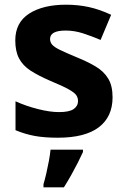

<svg xmlns="http://www.w3.org/2000/svg" viewBox="-20 -576 537 817"><path d="M459 -162Q459 -79 400.5 -34.5Q342 10 226 10Q169 10 128 2.5Q87 -5 46 -22V-145Q90 -125 141 -112Q192 -99 231 -99Q275 -99 293.5 -112Q312 -125 312 -146Q312 -160 304.5 -171Q297 -182 272 -196Q247 -210 194 -232Q143 -254 110 -275.5Q77 -297 61 -327.5Q45 -358 45 -404Q45 -480 104 -518Q163 -556 261 -556Q312 -556 358 -546Q404 -536 453 -513L408 -406Q368 -423 332 -434.5Q296 -446 259 -446Q226 -446 209.5 -437Q193 -428 193 -410Q193 -397 201.5 -386.5Q210 -376 234.5 -364Q259 -352 307 -332Q354 -313 388 -292.5Q422 -272 440.5 -241.5Q459 -211 459 -162ZM333 71Q323 93 310.5 117.5Q298 142 283.5 168Q269 194 252 221H165V208Q171 188 177 162Q183 136 188 109Q193 82 195 61H333Z"/></svg>

Font: Noto Sans NKo Unjoined
Style: Bold
Weight: 700
Designer: Monotype Design Team
Foundry: Monotype Imaging Inc.
Version: Version 2.004